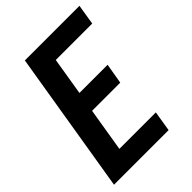

<svg xmlns="http://www.w3.org/2000/svg" viewBox="-214 -835 935 935"><g transform="rotate(-45 253.5 -367.5)"><path d="M10 0 131 -735H507L490 -630H239L207 -435H401L383 -330H189L152 -105H403L386 0Z"/></g></svg>

Font: Iosevka Curly Extrabold
Style: Italic
Weight: 800
Italic angle: -9°
Monospace: yes
Designer: Belleve Invis
Foundry: Belleve Invis
Version: Version 22.1.2; ttfautohint (v1.8.4)